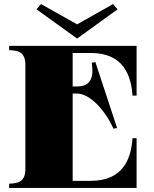

<svg xmlns="http://www.w3.org/2000/svg" viewBox="-20 -926 759 946"><path d="M427 -665C591 -665 626 -551 633 -455H653V-700H25V-679C64 -677 105 -674 105 -607V-93C105 -26 64 -23 25 -21V0H653V-245H633C626 -149 591 -35 427 -35H338V-465H360C417 -465 492 -395 539 -292L557 -295L450 -620L432 -617C444 -542 425 -500 360 -500H338V-665ZM160 -880 360 -736 559 -880 537 -906 360 -806 182 -906Z"/></svg>

Font: Sprat Black
Style: Regular
Weight: 900
Designer: Ethan Nakache
Foundry: Collletttivo
Version: Version 2.000;Glyphs 3.2 (3217)